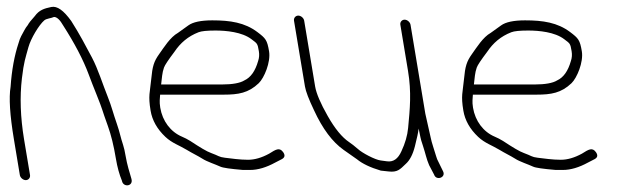

<svg xmlns="http://www.w3.org/2000/svg" viewBox="-20 -525 1846 566"><path d="M56 6C63.9 6 69.8 -1.1 68.5 -9L50.8 -115C40.2 -179.2 38.1 -238.9 44.6 -294.1C50.5 -343.9 54.8 -352.8 63.8 -385.9C70.8 -411.5 95 -451.7 110.6 -465C117 -470.5 130.2 -470.9 139.3 -475C147.8 -475 157 -466.3 166.8 -449C199.8 -397.4 225.3 -349.3 241.8 -304.7C248.3 -287.2 255.9 -267.7 264.6 -246.2C284.6 -196.5 278.7 -206.7 298.2 -153C307.4 -127.6 315.3 -95.6 321.7 -57C325.8 -32.3 331.8 -10.7 339.5 8C342.9 28.3 374.1 24.8 367.4 2C362.1 -15.8 354.4 -40.7 350.5 -64.2C348 -78.9 345.5 -90.1 342.9 -97.7C335.5 -119.4 333.1 -135.4 324.4 -160.2C314.2 -189 308.8 -212 297.9 -239C282.8 -276.4 269.2 -321.1 251 -355.5C232.4 -390.5 214.7 -424.4 190.1 -463C167.5 -494.3 148.7 -508 131.2 -504.4C110.4 -500 95.7 -495.7 82.5 -477.4C71.9 -465.8 64.9 -457 61.9 -451C58 -446.3 54.7 -441.3 51.9 -436C45.1 -422.9 39.2 -415.1 34.7 -398C22.4 -361.1 14.6 -318.1 11.2 -269C5.9 -237 9.1 -185.7 20.9 -115L38.5 -9C39.8 -1.1 48.1 6 56 6Z M455 -276C457.2 -294 458 -310.8 463.4 -325.8C465.9 -333 476.2 -348.4 494 -372C511.7 -398.4 534.1 -417.8 565.4 -430C573.9 -433.3 590.4 -435 615 -435C646.9 -435 693.6 -430.6 721.2 -409.5C738.2 -396.5 739.2 -397.7 743.1 -374C744.8 -364 744.1 -354.3 740.9 -345C732.5 -315.5 719 -296.5 700.4 -288C687.8 -280 664.4 -276 635 -276ZM452 -246H640C682.6 -246 712.4 -250.8 742.7 -279.7C758.7 -295 778.5 -341.8 773.2 -373.7C767.6 -407.2 763.1 -412.1 738.7 -430.5C701.5 -458.5 658.9 -465 605.9 -465C572.4 -465 548.8 -460 535.2 -450.1C525 -442.7 514.9 -435.4 504.7 -428.2C481.6 -415.3 463.3 -385.2 449.5 -366C433.5 -343.7 429.3 -329.4 425.8 -291.5C422.1 -252.3 416.4 -243.6 423.9 -199C428.6 -170.4 443.2 -144.5 467.6 -121.5C486.9 -103.2 509.3 -96.2 530.1 -83.5C546.6 -73.4 561.9 -66.4 576.8 -57.1C589.6 -48.6 615.5 -40.4 629.5 -33.8C636.8 -30.3 659.1 -27.1 696.2 -24H717.4C740.1 -24 764.9 -31.3 791.7 -46L811.1 -56C819.8 -60.8 821 -67.6 814.7 -76.5C804 -91.4 793.2 -84.5 773.4 -72C751.4 -60 730.7 -54 711.2 -54C685.8 -54 661.9 -57.9 643 -60C625.1 -62 624.3 -66.1 602.4 -73.9C589.4 -78.5 570 -90.3 540.8 -109.5C532.6 -114.5 524.6 -118.7 516.7 -122C482.6 -136.4 459 -168.2 452.4 -207.5C449.3 -226.7 451.6 -233.5 452 -246Z M1172.7 -467C1164.7 -467 1158.8 -459.9 1160.2 -452L1182.8 -316C1193.3 -253 1188.5 -204.4 1183.1 -147.7C1181 -125.5 1174.4 -102.6 1163.3 -79C1153.3 -56.7 1139.4 -46.8 1120.6 -49.5C1113.5 -50.5 1107.3 -51.3 1102.1 -52C1085.5 -54.1 1047.6 -74.1 1035.1 -85.8C1025.2 -94.6 1016.1 -101.3 1009.3 -106C988.4 -120 967.3 -145.6 946.1 -183C924.8 -220.4 912.5 -249.4 909 -270L876.7 -464C875.4 -471.9 867.2 -479 859.2 -479C851.3 -479 845.4 -471.9 846.7 -464L879 -270C881.5 -255.3 890.4 -232 905.7 -200C930.8 -145.4 960 -106.4 993.2 -83C1000.7 -77.7 1013.8 -68.5 1032.3 -55.5C1048.1 -42.5 1071.4 -31.3 1102.7 -22C1109.2 -21.3 1117 -20.5 1126 -19.5C1151.2 -16.7 1158.9 -25.1 1176 -41.7C1187.9 -52.2 1197 -69.5 1203.1 -93.7C1209.3 -117.8 1213 -135.3 1214.1 -146C1215.1 -140.1 1218.4 -126.3 1219.5 -120C1220.1 -116 1222.6 -107.6 1226.9 -94.9C1234.3 -72.7 1237 -56.5 1245.1 -38L1259.8 -10C1265.9 8.4 1295.4 -1.4 1286.1 -20L1272.4 -48C1269.7 -52.7 1267.4 -58.2 1265.7 -64.5C1262.4 -76.6 1251.8 -106.1 1249.5 -120L1233.8 -190L1190.2 -452C1188.8 -459.9 1180.6 -467 1172.7 -467Z M1377 -276C1379.2 -294 1380 -310.8 1385.4 -325.8C1387.9 -333 1398.2 -348.4 1416 -372C1433.7 -398.4 1456.1 -417.8 1487.4 -430C1495.9 -433.3 1512.4 -435 1537 -435C1568.9 -435 1615.6 -430.6 1643.2 -409.5C1660.2 -396.5 1661.2 -397.7 1665.1 -374C1666.8 -364 1666.1 -354.3 1662.9 -345C1654.5 -315.5 1641 -296.5 1622.4 -288C1609.8 -280 1586.4 -276 1557 -276ZM1374 -246H1562C1604.6 -246 1634.4 -250.8 1664.7 -279.7C1680.7 -295 1700.5 -341.8 1695.2 -373.7C1689.6 -407.2 1685.1 -412.1 1660.7 -430.5C1623.5 -458.5 1580.9 -465 1527.9 -465C1494.4 -465 1470.8 -460 1457.2 -450.1C1447 -442.7 1436.9 -435.4 1426.7 -428.2C1403.6 -415.3 1385.3 -385.2 1371.5 -366C1355.5 -343.7 1351.3 -329.4 1347.8 -291.5C1344.1 -252.3 1338.4 -243.6 1345.9 -199C1350.6 -170.4 1365.2 -144.5 1389.6 -121.5C1408.9 -103.2 1431.3 -96.2 1452.1 -83.5C1468.6 -73.4 1483.9 -66.4 1498.8 -57.1C1511.6 -48.6 1537.5 -40.4 1551.5 -33.8C1558.8 -30.3 1581.1 -27.1 1618.2 -24H1639.4C1662.1 -24 1686.9 -31.3 1713.7 -46L1733.1 -56C1741.8 -60.8 1743 -67.6 1736.7 -76.5C1726 -91.4 1715.2 -84.5 1695.4 -72C1673.4 -60 1652.7 -54 1633.2 -54C1607.8 -54 1583.9 -57.9 1565 -60C1547.1 -62 1546.3 -66.1 1524.4 -73.9C1511.4 -78.5 1492 -90.3 1462.8 -109.5C1454.6 -114.5 1446.6 -118.7 1438.7 -122C1404.6 -136.4 1381 -168.2 1374.4 -207.5C1371.3 -226.7 1373.6 -233.5 1374 -246Z"/></svg>

Font: MewTooHand
Style: CondLta
Weight: 400
Designer: Mew Too, Robert Jablonski
Version: Version 0.77